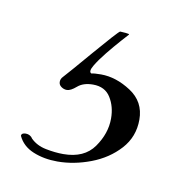

<svg xmlns="http://www.w3.org/2000/svg" viewBox="-52 -37 226 253"><g transform="rotate(10 61.0 89.5)"><path d="M39 181Q21 181 6.5 175Q-8 169 -14 156Q-14 152 -8 152Q-5 152 -2.5 153.5Q0 155 1 157Q9 165 21.5 167.5Q34 170 45 170Q73 170 86 151.5Q99 133 99 113Q99 97 91.5 85Q84 73 68 73Q55 73 47.5 79.5Q40 86 35 86Q31 86 27.5 83.5Q24 81 24 77Q24 73 27 70Q29 68 38.5 57Q48 46 60 32Q72 18 81 8Q90 -2 91 -2Q93 -2 98.5 -1.5Q104 -1 103 0Q102 1 94 10Q86 19 77.5 29.5Q69 40 64 48.5Q59 57 63 59Q67 58 76 58Q96 58 116 71Q136 84 136 108Q136 131 121 147.5Q106 164 83.5 172.5Q61 181 39 181Z"/></g></svg>

Font: Inspiration
Style: Regular
Weight: 400
Designer: Robert E. Leuschke
Foundry: Robert E. Leuschke
Version: Version 2.010; ttfautohint (v1.8.3)